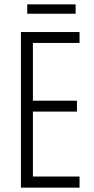

<svg xmlns="http://www.w3.org/2000/svg" viewBox="-20 -861 432 881"><path d="M327 -841H105V-798H327ZM345 0V-51H131V-349H333V-399H131V-664H345V-714H76V0Z"/></svg>

Font: Noto Sans Gujarati ExtraCondensed Light
Style: Regular
Weight: 300
Width: 2
Designer: Jelle Bosma - Monotype Design Team, Universal Thirst
Foundry: Monotype Imaging Inc.
Version: Version 2.106